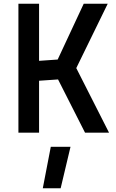

<svg xmlns="http://www.w3.org/2000/svg" viewBox="-20 -713 621 1032"><path d="M359 76 306 299H210L253 76ZM566 0 390 -347 559 -693H430L290 -393L190 -386V-693H79V0H190V-279L292 -286L437 0Z"/></svg>

Font: RazerF5 SemiBold
Style: Regular
Weight: 600
Foundry: Razer Inc.
Version: Version 2